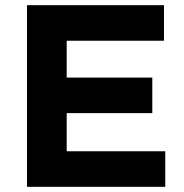

<svg xmlns="http://www.w3.org/2000/svg" viewBox="-20 -720 710 740"><path d="M84 -700V0H617V-137H237V-284H567V-421H237V-563H612V-700Z"/></svg>

Font: Mission
Style: Bold
Weight: 700
Version: Version 1.000;FEAKit 1.0